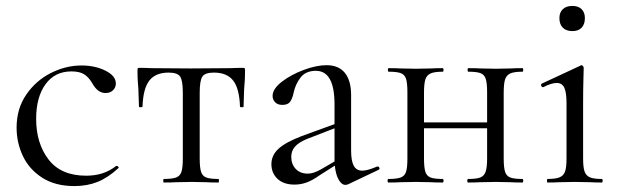

<svg xmlns="http://www.w3.org/2000/svg" viewBox="-20 -616 2087 648"><path d="M36 -185Q36 -249 68.5 -296.5Q101 -344 151.5 -369.5Q202 -395 255 -395Q301 -395 336 -377.5Q371 -360 371 -334Q371 -321 361.5 -311.5Q352 -302 336 -302Q310 -302 292 -334Q280 -355 264.5 -365Q249 -375 221 -375Q165 -375 133.5 -331.5Q102 -288 102 -215Q102 -132 144 -77.5Q186 -23 271 -23Q331 -23 372 -56H374Q377 -56 379.5 -53Q382 -50 379 -48Q344 -16 309 -2Q274 12 231 12Q166 12 122 -16.5Q78 -45 57 -90Q36 -135 36 -185Z M533 -12Q561 -12 574.5 -17Q588 -22 592.5 -36.5Q597 -51 597 -81V-303Q597 -344 588 -357.5Q579 -371 549 -371Q505 -371 484 -344Q463 -317 461 -256Q460 -254 454.5 -254Q449 -254 449 -256L447 -316Q446 -327 445 -342.5Q444 -358 444 -378Q444 -384 445 -385.5Q446 -387 452 -387Q473 -387 489 -386L623 -385L760 -386Q777 -387 799 -387Q805 -387 806 -385.5Q807 -384 807 -378Q807 -358 806 -342.5Q805 -327 804 -316L802 -256Q802 -254 796.5 -254Q791 -254 790 -256Q788 -317 767 -344Q746 -371 702 -371Q672 -371 663 -357.5Q654 -344 654 -303V-81Q654 -51 658.5 -36.5Q663 -22 676 -17Q689 -12 717 -12Q719 -12 719 -6Q719 0 717 0Q691 0 677 -1L627 -2L574 -1Q559 0 533 0Q531 0 531 -6Q531 -12 533 -12Z M1255 -54Q1259 -54 1260.5 -49.5Q1262 -45 1258 -43L1155 6Q1149 8 1146 8Q1133 8 1123 -9.5Q1113 -27 1110 -57L1058 -24Q1034 -7 1014.5 0Q995 7 974 7Q937 7 916.5 -12.5Q896 -32 896 -62Q896 -92 920 -114Q944 -136 999 -157L1109 -197V-264Q1109 -377 1046 -377Q1012 -377 994.5 -354.5Q977 -332 971 -303Q967 -284 959.5 -273Q952 -262 933 -262Q917 -262 908.5 -271Q900 -280 900 -292Q900 -316 931 -340Q962 -364 1005 -380Q1048 -396 1082 -396Q1123 -396 1144 -370Q1165 -344 1165 -295V-108Q1165 -73 1174 -56.5Q1183 -40 1203 -40Q1220 -40 1253 -54ZM1109 -71V-76V-183L1016 -147Q989 -136 976 -121.5Q963 -107 963 -87Q963 -62 978 -46Q993 -30 1019 -30Q1039 -30 1066 -46Z M1743 0Q1718 0 1704 -1L1653 -2L1600 -1Q1585 0 1560 0Q1557 0 1557 -6Q1557 -12 1560 -12Q1588 -12 1601 -17Q1614 -22 1619 -36.5Q1624 -51 1624 -81V-183H1411V-81Q1411 -51 1415.5 -36.5Q1420 -22 1433 -17Q1446 -12 1474 -12Q1477 -12 1477 -6Q1477 0 1474 0Q1449 0 1435 -1L1384 -2L1331 -1Q1317 0 1291 0Q1288 0 1288 -6Q1288 -12 1291 -12Q1319 -12 1332.5 -17Q1346 -22 1350.5 -36.5Q1355 -51 1355 -81V-305Q1355 -335 1350.5 -349.5Q1346 -364 1333 -369Q1320 -374 1292 -374Q1289 -374 1289 -380Q1289 -386 1292 -386Q1317 -386 1331 -385L1384 -384L1436 -385Q1450 -386 1474 -386Q1477 -386 1477 -380Q1477 -374 1474 -374Q1446 -374 1433 -368Q1420 -362 1415.5 -347.5Q1411 -333 1411 -303V-203H1624V-305Q1624 -335 1619.5 -349.5Q1615 -364 1602 -369Q1589 -374 1561 -374Q1558 -374 1558 -380Q1558 -386 1561 -386Q1586 -386 1601 -385L1653 -384L1705 -385Q1719 -386 1743 -386Q1746 -386 1746 -380Q1746 -374 1743 -374Q1715 -374 1702 -368Q1689 -362 1684.5 -347.5Q1680 -333 1680 -303V-81Q1680 -51 1684.5 -36.5Q1689 -22 1702 -17Q1715 -12 1743 -12Q1746 -12 1746 -6Q1746 0 1743 0Z M1828 -12Q1855 -12 1868.5 -17.5Q1882 -23 1887 -37Q1892 -51 1892 -81V-268Q1892 -304 1884.5 -320Q1877 -336 1859 -336Q1841 -336 1814 -322H1812Q1808 -322 1806.5 -327Q1805 -332 1809 -334L1938 -394Q1940 -396 1942 -396Q1945 -396 1947.5 -393Q1950 -390 1950 -387Q1950 -380 1949 -347Q1948 -314 1948 -269V-81Q1948 -51 1953 -37Q1958 -23 1971 -17.5Q1984 -12 2011 -12Q2014 -12 2014 -6Q2014 0 2011 0Q1988 0 1974 -1L1920 -2L1866 -1Q1852 0 1828 0Q1826 0 1826 -6Q1826 -12 1828 -12ZM1868 -555Q1868 -574 1879.5 -585Q1891 -596 1912 -596Q1932 -596 1943 -585Q1954 -574 1954 -555Q1954 -534 1943 -522.5Q1932 -511 1912 -511Q1891 -511 1879.5 -522.5Q1868 -534 1868 -555Z"/></svg>

Font: Cormorant Garamond
Style: Regular
Weight: 400
Designer: Christian Thalmann (Catharsis Fonts)
Version: Version 3.000